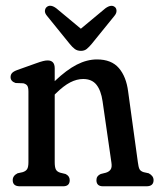

<svg xmlns="http://www.w3.org/2000/svg" viewBox="-20 -652 558 672"><path d="M171.5 -413V-368Q213 -407.5 248.8 -425.8Q284.5 -444 319.5 -444Q370 -444 396 -413.8Q422 -383.5 428.5 -331.5L462.5 -84.5Q464.5 -68 468 -60.5Q471.5 -53 482.5 -49.5L500.5 -45.5Q517.5 -36.5 517.5 -21.5Q517.5 0 492.5 0H340.5Q317.5 0 317.5 -21.5Q317.5 -36.5 332.5 -43L350.5 -47.5Q362 -51 367.2 -58.8Q372.5 -66.5 370 -82.5L339 -297.5Q333.5 -335.5 317.5 -355.5Q301.5 -375.5 271 -375.5Q249 -375.5 226 -363.8Q203 -352 176 -325.5L171.5 -321V-84.5Q171.5 -67 175.5 -59Q179.5 -51 191 -47.5L209.5 -43Q224 -36 224 -21.5Q224 0 201 0H49.5Q24.5 0 24.5 -21.5Q24.5 -37 41.5 -45.5L59.5 -49.5Q70.5 -53 75 -60.2Q79.5 -67.5 79.5 -84.5V-331.5Q79.5 -346 75.5 -352Q71.5 -358 61.5 -360.5L34.5 -361.5Q17 -367.5 17 -382Q17 -390.5 22 -396.2Q27 -402 40.5 -407L105 -430Q121.5 -436 130.5 -438.2Q139.5 -440.5 146.5 -440.5Q171.5 -440.5 171.5 -413ZM301.5 -499Q292 -487.5 283.8 -480.8Q275.5 -474 263.5 -474Q250.5 -474 241.8 -480.5Q233 -487 223.5 -499L144.5 -596.5Q136.5 -606 137.2 -614.2Q138 -622.5 143 -627Q156 -638.5 177 -623L263 -551.5L349 -623Q370 -638 382.5 -627Q387.5 -623 387.8 -614.2Q388 -605.5 380.5 -596.5Z"/></svg>

Font: Fraunces 144pt S100
Style: Regular
Weight: 400
Version: Version 1.000; ttfautohint (v1.8.3)